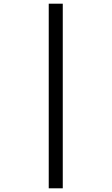

<svg xmlns="http://www.w3.org/2000/svg" viewBox="-20 -780 604 1040"><path d="M244 240V-760H320V240Z"/></svg>

Font: Noto Serif Thai ExtraBold
Style: Regular
Weight: 800
Version: Version 2.001